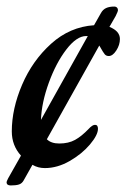

<svg xmlns="http://www.w3.org/2000/svg" viewBox="-22 -498 386 586"><path d="M344 -379Q344 -361 333 -344Q322 -327 310 -327Q302 -327 297.5 -332.5Q293 -338 284 -354L281 -359L121 -73Q134 -60 159 -60Q187 -60 207 -71Q227 -82 249 -105Q260 -117 268 -117Q277 -117 277 -105Q277 -86 252.5 -57Q228 -28 190.5 -6.5Q153 15 115 15Q94 15 77 5L50 53Q45 62 36 65Q27 68 11 68Q-2 68 -2 58Q-2 56 3 46L42 -23Q14 -54 14 -97Q14 -166 45.5 -239.5Q77 -313 134 -364.5Q191 -416 265 -421L286 -458Q292 -469 302 -473.5Q312 -478 327 -478Q332 -478 335 -475Q338 -472 338 -467Q338 -463 331 -449L312 -416Q344 -403 344 -379ZM103 -132 246 -388H241Q212 -388 180.5 -347Q149 -306 127 -245.5Q105 -185 103 -132Z"/></svg>

Font: EB Garamond Medium
Style: Italic
Weight: 500
Italic angle: -17.2°
Designer: Georg Duffner and Octavio Pardo
Foundry: Georg Duffner
Version: Version 1.000